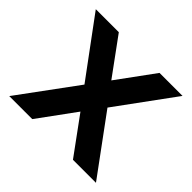

<svg xmlns="http://www.w3.org/2000/svg" viewBox="-131 -667 814 814"><g transform="rotate(45 275.5 -260.0)"><path d="M153 -520 275 -353 397 -520H535L345 -260L536 0H398L276 -167L154 0H16L207 -260L15 -520Z"/></g></svg>

Font: Non Bureau Medium
Style: Regular
Weight: 500
Designer: Jona Saucedo
Foundry: Non Foundry
Version: Version 1.000; ttfautohint (v1.8.4)